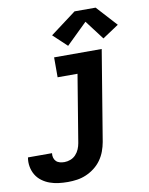

<svg xmlns="http://www.w3.org/2000/svg" viewBox="-182 -853 886 1140"><g transform="rotate(-10 261.0 -282.5)"><path d="M134 213Q105 213 77.5 209.5Q50 206 25 197Q0 188 -21.5 172Q-43 156 -56.5 133.5Q-70 111 -75 83.5Q-80 56 -75 28H70Q68 42 71.5 55Q75 68 84 77Q93 86 106.5 89.5Q120 93 134 93Q152 93 170.5 86Q189 79 202.5 64.5Q216 50 223.5 32Q231 14 234 -4L301 -410H181V-530H468L378 15Q373 43 363 70Q353 97 336 121Q319 145 295 163.5Q271 182 244 193.5Q217 205 189 209Q161 213 134 213ZM275 -583 192 -661 348 -778H475L587 -655L489 -590L401 -706Z"/></g></svg>

Font: Iosevka Curly Slab HvExObl
Style: Regular
Weight: 900
Width: 7
Italic angle: -9°
Monospace: yes
Designer: Belleve Invis
Foundry: Belleve Invis
Version: Version 11.1.0; ttfautohint (v1.8.3)